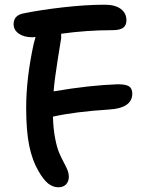

<svg xmlns="http://www.w3.org/2000/svg" viewBox="-20 -731 614 820"><path d="M229 68.8Q206.5 68.8 186.3 53.2Q166 37.6 144 -1Q117.7 -45.9 104.7 -109.1Q91.8 -172.4 91.8 -271Q91.8 -394.5 123 -540Q127.9 -559.6 131.8 -573.2Q124.5 -571.8 119.1 -571.8Q82.5 -571.8 60.3 -587.4Q38.1 -603 38.1 -627.9Q38.1 -663.6 76.2 -672.9Q150.9 -688.5 249.5 -699.7Q348.1 -710.9 426.8 -710.9Q471.7 -710.9 495.8 -692.9Q520 -674.8 520 -644Q520 -623 506.1 -612.5Q492.2 -602.1 459 -602.1Q350.1 -602.1 241.2 -586.9V-567.9Q239.7 -558.1 226.3 -474.9Q212.9 -391.6 209 -340.8Q363.8 -367.2 482.9 -371.1Q517.6 -371.1 531.2 -362.1Q544.9 -353 544.9 -331.1Q544.9 -269 444.8 -263.2Q300.3 -253.9 206.1 -232.9Q207.5 -182.1 215.1 -142.1Q222.7 -102.1 232.4 -79.1Q242.2 -56.2 251.7 -38.8Q261.2 -21.5 267.6 -6.1Q273.9 9.3 273.9 23.9Q273.9 43.9 262.2 56.4Q250.5 68.8 229 68.8Z"/></svg>

Font: Shantell Sans Irregular Bouncy
Style: Regular
Weight: 500
Designer: Stephen Nixon, Anya Danilova, Shantell Martin
Foundry: Arrow Type
Version: Version 1.006;[9816181b4]